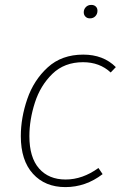

<svg xmlns="http://www.w3.org/2000/svg" viewBox="-20 -754 503 784"><path d="M453 -480 432 -458Q387 -500 319 -500Q243 -500 194 -452.5Q145 -405 122.5 -335Q100 -265 100 -198Q100 -111 139.5 -66Q179 -21 248 -21Q317 -21 382 -68L399 -43Q330 10 247 10Q164 10 114.5 -44.5Q65 -99 65 -198Q65 -273 91.5 -350Q118 -427 175 -479Q232 -531 320 -531Q402 -531 453 -480ZM322 -704Q322 -716 330.5 -725Q339 -734 353 -734Q364 -734 371 -727.5Q378 -721 378 -710Q378 -697 369.5 -688Q361 -679 347 -679Q336 -679 329 -686Q322 -693 322 -704Z"/></svg>

Font: FiraGO UltraLight
Style: Italic
Weight: 200
Italic angle: -8°
Designer: bBox Type GmbH
Foundry: bBox Type GmbH
Version: Version 1.001